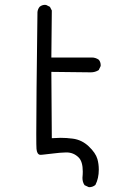

<svg xmlns="http://www.w3.org/2000/svg" viewBox="-20 -651 540 796"><path d="M350.1 125Q364.3 125 375.5 115.7Q389.6 88.4 389.6 52.2Q389.6 28.8 383.8 8.3Q376.5 -17.1 347.9 -44.2Q319.3 -71.3 281.7 -76.2Q255.9 -79.6 231 -79.6Q217.3 -79.6 194.8 -78.1L192.9 -353L356.4 -351.1Q374.5 -351.1 389.2 -360.4L397 -376.5Q397.5 -378.4 397.5 -379.9Q397.5 -394 389.6 -403.3Q376.5 -412.6 360.4 -412.6H192.9L194.8 -607.4L187 -622.6L171.4 -630.4Q169.4 -630.9 165.5 -630.9Q161.6 -630.9 155.8 -629.2Q149.9 -627.4 144.5 -623Q136.7 -613.8 135.3 -601.1Q130.4 -225.1 130.4 -96.7Q130.4 -42.5 131.3 -33.7Q133.3 -11.7 145.5 -9.3Q148.9 -8.8 157.7 -9.8Q182.6 -12.2 204.3 -15.1Q226.1 -18.1 252.9 -19Q254.4 -19 255.9 -19Q285.2 -19 306.2 2Q323.2 19 323.2 60.5Q323.2 72.3 321.8 86.4Q321.8 104 330.6 116.7L347.2 124.5Q348.6 125 350.1 125Z"/></svg>

Font: NaikaiFont
Style: Light
Weight: 300
Version: Version 1.89